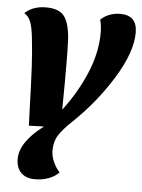

<svg xmlns="http://www.w3.org/2000/svg" viewBox="-53 -572 603 814"><g transform="rotate(5 249.0 -165.0)"><path d="M145 -26 81 -24 79 -80Q75 -205 71.5 -273Q68 -341 61 -400Q56 -444 47 -465.5Q38 -487 20 -498Q55 -530 110 -530Q167 -530 189 -499.5Q211 -469 215 -400Q217 -356 217 -294V-221L216 -104Q277 -184 313.5 -271.5Q350 -359 350 -441Q350 -475 343 -498Q358 -513 379.5 -521.5Q401 -530 426 -530Q498 -530 498 -456Q498 -373 428.5 -260.5Q359 -148 262 -56Q224 -20 207 7Q190 34 190 73Q190 96 201 120.5Q212 145 228 162Q210 181 183 190.5Q156 200 126 200Q88 200 67 179Q46 158 46 120Q46 49 145 -26Z"/></g></svg>

Font: Sansita
Style: Bold Italic
Weight: 700
Italic angle: -11°
Designer: Pablo Cosgaya
Foundry: Omnibus-Type
Version: Version 1.006